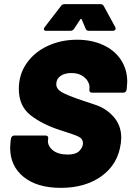

<svg xmlns="http://www.w3.org/2000/svg" viewBox="-20 -900 635 928"><path d="M29 -187Q29 -196 31 -216L33 -230Q34 -237 38.5 -241Q43 -245 49 -245H200Q207 -245 210.5 -241Q214 -237 213 -230L212 -224Q209 -196 234.5 -174.5Q260 -153 308 -153Q347 -153 364 -171Q381 -189 381 -208Q381 -228 362.5 -238Q344 -248 298 -262L271 -271Q186 -298 128.5 -342.5Q71 -387 71 -470Q71 -540 108.5 -594Q146 -648 210.5 -678Q275 -708 352 -708Q422 -708 477.5 -683Q533 -658 564 -611.5Q595 -565 595 -505Q595 -496 593 -476L592 -467Q591 -460 586.5 -456Q582 -452 575 -452H425Q418 -452 414.5 -456Q411 -460 412 -467V-468Q415 -487 405.5 -505Q396 -523 375.5 -535Q355 -547 325 -547Q292 -547 272 -532.5Q252 -518 252 -493Q252 -470 278.5 -454.5Q305 -439 379 -414Q387 -411 440.5 -393.5Q494 -376 530 -334.5Q566 -293 566 -234Q566 -226 564 -208Q551 -107 472 -49.5Q393 8 274 8Q160 8 94.5 -44.5Q29 -97 29 -187ZM192 -759Q192 -764 196 -769L274 -870Q280 -880 292 -880H465Q477 -880 482 -870L537 -769Q539 -763 539 -762Q539 -757 535 -754Q531 -751 525 -751H410Q398 -751 394 -761L375 -806Q374 -809 371.5 -809Q369 -809 368 -806L338 -761Q332 -751 319 -751H204Q192 -751 192 -759Z"/></svg>

Font: Barlow Black
Style: Italic
Weight: 900
Italic angle: -7°
Designer: Jeremy Tribby
Foundry: Tribby Type
Version: Version 1.408